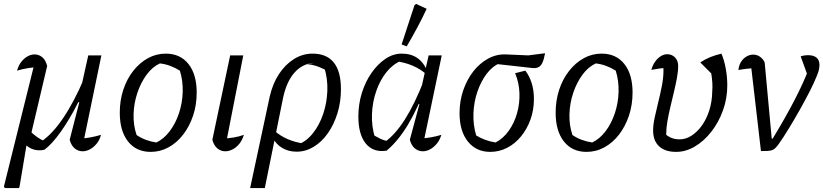

<svg xmlns="http://www.w3.org/2000/svg" viewBox="-20 -767 4207 981"><path d="M130 -101Q149 -81 170 -66.5Q191 -52 209 -45L189 -43Q245 -79 301.5 -162Q358 -245 409 -365L422 -334Q401 -287 379 -243Q357 -199 334.5 -161.5Q312 -124 290 -93Q268 -62 247 -39Q226 -16 207 -2Q173 6 142.5 -6.5Q112 -19 98 -47ZM336 -53 385 -244 378 -246 431 -484H498L403 -25L388 -59Q415 -60 442 -65Q469 -70 496 -78Q489 -51 473.5 -32.5Q458 -14 439.5 -4Q421 6 402 6Q380 6 362 -8.5Q344 -23 336 -53ZM77 194H5L0 186L160 -458L192 -426Q155 -424 124 -419Q93 -414 67 -406Q75 -434 89.5 -452Q104 -470 121.5 -479.5Q139 -489 157 -489Q178 -489 195.5 -475Q213 -461 221 -430L132 -53H120L80 186Z M750 9Q676 9 634 -44.5Q592 -98 592 -191Q592 -254 610 -308.5Q628 -363 660.5 -404.5Q693 -446 735.5 -469.5Q778 -493 827 -493Q901 -493 943 -440Q985 -387 985 -294Q985 -231 966.5 -176Q948 -121 916 -79.5Q884 -38 841.5 -14.5Q799 9 750 9ZM779 -39Q817 -57 847 -96.5Q877 -136 894.5 -188.5Q912 -241 913.5 -298Q915 -355 899 -406Q875 -421 849.5 -430.5Q824 -440 797 -443Q758 -425 728.5 -384.5Q699 -344 681.5 -291.5Q664 -239 662.5 -182.5Q661 -126 678 -77Q700 -62 725.5 -52.5Q751 -43 779 -39Z M1133 -25 1117 -59Q1146 -60 1173.5 -64.5Q1201 -69 1226 -78Q1218 -51 1203 -32.5Q1188 -14 1169 -4Q1150 6 1131 6Q1109 6 1091 -8.5Q1073 -23 1065 -53L1156 -484H1223Z M1258 194 1358 -273Q1373 -339 1405 -388Q1437 -437 1481.5 -465Q1526 -493 1577 -493Q1649 -493 1685.5 -447.5Q1722 -402 1722 -311Q1722 -246 1704 -188Q1686 -130 1655 -86Q1624 -42 1583 -17Q1542 8 1496 8Q1454 8 1422 -11Q1390 -30 1373 -64L1381 -100Q1441 -46 1535 -33L1502 -28Q1546 -45 1579 -86.5Q1612 -128 1631 -184Q1650 -240 1652.5 -302Q1655 -364 1637 -422L1659 -401Q1633 -416 1607 -426Q1581 -436 1550 -439L1585 -446Q1526 -442 1485.5 -397Q1445 -352 1427 -270L1333 194Z M1955 3Q1887 13 1849 -33.5Q1811 -80 1811 -172Q1811 -235 1829 -292.5Q1847 -350 1878.5 -395Q1910 -440 1949.5 -466.5Q1989 -493 2033 -493Q2127 -493 2163 -403L2161 -385Q2099 -442 1998 -455L2031 -457Q1988 -440 1955 -399Q1922 -358 1902.5 -302Q1883 -246 1880.5 -184Q1878 -122 1896 -63L1875 -85Q1898 -71 1919.5 -60Q1941 -49 1967 -45L1944 -40Q2052 -114 2147 -359L2165 -346Q2115 -214 2064.5 -130Q2014 -46 1955 3ZM2141 -25 2126 -59Q2157 -61 2182.5 -65.5Q2208 -70 2235 -78Q2227 -51 2211.5 -32.5Q2196 -14 2177.5 -4Q2159 6 2140 6Q2118 6 2100 -8.5Q2082 -23 2074 -53L2123 -235L2115 -237L2170 -484H2237ZM2058 -530 2032 -540 2098 -741 2106 -747 2160 -722Q2139 -677 2113.5 -629Q2088 -581 2058 -530Z M2485 9Q2413 9 2370.5 -44Q2328 -97 2328 -189Q2328 -251 2347 -306Q2366 -361 2398.5 -402.5Q2431 -444 2474 -467.5Q2517 -491 2565 -489L2679 -484L2765 -495Q2759 -463 2751.5 -447Q2744 -431 2733.5 -425Q2723 -419 2709 -419Q2704 -419 2698.5 -419.5Q2693 -420 2686 -421L2489 -443L2536 -445Q2497 -430 2467 -390.5Q2437 -351 2419 -298Q2401 -245 2399 -186.5Q2397 -128 2413 -75Q2434 -62 2458 -53Q2482 -44 2512 -39Q2551 -59 2579.5 -99Q2608 -139 2622 -189Q2636 -239 2634 -292Q2632 -345 2612 -393L2664 -406Q2685 -379 2696.5 -342.5Q2708 -306 2708 -261Q2708 -205 2690.5 -156.5Q2673 -108 2642.5 -70.5Q2612 -33 2571.5 -12Q2531 9 2485 9Z M2977 9Q2903 9 2861 -44.5Q2819 -98 2819 -191Q2819 -254 2837 -308.5Q2855 -363 2887.5 -404.5Q2920 -446 2962.5 -469.5Q3005 -493 3054 -493Q3128 -493 3170 -440Q3212 -387 3212 -294Q3212 -231 3193.5 -176Q3175 -121 3143 -79.5Q3111 -38 3068.5 -14.5Q3026 9 2977 9ZM3006 -39Q3044 -57 3074 -96.5Q3104 -136 3121.5 -188.5Q3139 -241 3140.5 -298Q3142 -355 3126 -406Q3102 -421 3076.5 -430.5Q3051 -440 3024 -443Q2985 -425 2955.5 -384.5Q2926 -344 2908.5 -291.5Q2891 -239 2889.5 -182.5Q2888 -126 2905 -77Q2927 -62 2952.5 -52.5Q2978 -43 3006 -39Z M3435 9Q3378 9 3347.5 -19.5Q3317 -48 3317 -100Q3317 -129 3325 -166.5Q3333 -204 3343.5 -246Q3354 -288 3362 -329.5Q3370 -371 3370 -408Q3370 -415 3369 -424Q3368 -433 3367 -441L3402 -421Q3389 -421 3376 -420Q3363 -419 3346.5 -416.5Q3330 -414 3308 -410Q3314 -433 3326.5 -451Q3339 -469 3355.5 -479.5Q3372 -490 3389 -490Q3413 -490 3429 -473.5Q3445 -457 3445 -430Q3445 -402 3438.5 -367.5Q3432 -333 3423 -295.5Q3414 -258 3405 -220Q3396 -182 3390 -147Q3384 -112 3384 -83Q3384 -75 3384.5 -69.5Q3385 -64 3386 -61L3373 -87Q3392 -70 3410.5 -62.5Q3429 -55 3453 -55Q3484 -55 3513.5 -74Q3543 -93 3566.5 -126Q3590 -159 3604 -203Q3618 -247 3619 -297Q3621 -323 3619.5 -345.5Q3618 -368 3614 -392L3558 -448Q3582 -464 3607.5 -474.5Q3633 -485 3666 -493Q3680 -461 3688 -417.5Q3696 -374 3696 -331Q3696 -264 3674 -203Q3652 -142 3614.5 -94Q3577 -46 3530.5 -18.5Q3484 9 3435 9Z M3928 -59Q3992 -164 4039 -254.5Q4086 -345 4115 -422L4113 -363L4071 -479Q4088 -485 4109 -485Q4138 -485 4152.5 -472Q4167 -459 4167 -435Q4167 -410 4153 -378Q4139 -343 4116.5 -299Q4094 -255 4067 -207Q4040 -159 4012 -113Q3984 -67 3958 -30Q3949 -18 3942 -11Q3935 -4 3926.5 -0.5Q3918 3 3904 4Q3890 5 3868 5L3814 -460L3841 -419Q3815 -418 3793 -415.5Q3771 -413 3753 -409Q3755 -433 3766 -450.5Q3777 -468 3793.5 -478Q3810 -488 3828 -488Q3847 -488 3862.5 -477.5Q3878 -467 3887 -448L3923 -59Z"/></svg>

Font: Piazzolla 24pt
Style: Italic
Weight: 400
Italic angle: -11.3°
Designer: Juan Pablo del Peral
Foundry: Huerta Tipografica
Version: Version 2.005